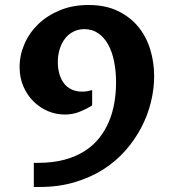

<svg xmlns="http://www.w3.org/2000/svg" viewBox="-20 -745 692 765"><path d="M347.2 -325.2Q325.2 -311 297.4 -299.8Q269.5 -288.6 237.8 -288.6Q203.6 -288.6 171.1 -302.2Q138.7 -315.9 113.5 -340.8Q88.4 -365.7 73.2 -400.6Q58.1 -435.5 58.1 -478Q58.1 -524.9 77.4 -569.6Q96.7 -614.3 132.3 -648.7Q168 -683.1 218.8 -704.1Q269.5 -725.1 332.5 -725.1Q399.9 -725.1 449.2 -701.4Q498.5 -677.7 530.8 -638.4Q563 -599.1 578.6 -547.9Q594.2 -496.6 594.2 -441.4Q594.2 -391.1 581.5 -338.9Q568.8 -286.6 543.5 -237.8Q518.1 -189 480 -145.5Q441.9 -102.1 391.1 -69.8Q340.3 -37.6 276.9 -18.8Q213.4 0 137.7 0H114.7V-96.2H132.3Q190.9 -96.2 236.8 -108.6Q282.7 -121.1 317.1 -143.1Q351.6 -165 375.5 -195.3Q399.4 -225.6 414.3 -261.2Q429.2 -296.9 435.8 -336.4Q442.4 -376 442.4 -417Q442.4 -461.4 434.6 -500.2Q426.8 -539.1 410.9 -567.6Q395 -596.2 371.3 -612.5Q347.7 -628.9 315.9 -628.9Q292.5 -628.9 272.9 -619.1Q253.4 -609.4 239.5 -591.8Q225.6 -574.2 218 -550Q210.4 -525.9 210.4 -497.1Q210.4 -472.2 216.6 -450.7Q222.7 -429.2 234.6 -413.3Q246.6 -397.5 264.9 -388.7Q283.2 -379.9 307.6 -379.9Q317.9 -379.9 327.6 -381.6Q337.4 -383.3 347.2 -386.2Z"/></svg>

Font: Proza Libre
Style: SemiBold
Weight: 600
Designer: Jasper de Waard
Foundry: Jasper de Waard
Version: Version 1.000; ttfautohint (v1.4.1.8-43bc) -l 8 -r 50 -G 200